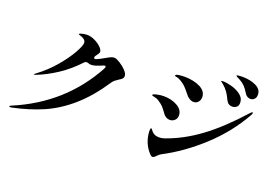

<svg xmlns="http://www.w3.org/2000/svg" viewBox="-115 -1196 2231 1559"><g transform="rotate(20 1000.0 -416.5)"><path d="M849 -533Q849 -519 840.5 -510Q832 -501 813 -490Q795 -478 783.5 -469Q772 -460 763 -446Q665 -298 557.5 -204.5Q450 -111 333 -60Q216 -9 71 21L60 22Q52 22 52 17Q52 12 65 7Q470 -163 671 -532Q677 -544 677 -550Q677 -558 669 -558Q665 -558 657 -555Q622 -540 599.5 -533Q577 -526 560 -526Q546 -526 532 -532Q524 -534 520 -534Q510 -534 502 -526Q424 -442 337.5 -385.5Q251 -329 169 -297Q160 -293 155 -293Q151 -293 151 -295Q151 -298 166 -309Q247 -369 311 -444.5Q375 -520 411 -584Q447 -648 447 -673Q447 -690 432.5 -702Q418 -714 395 -720Q382 -723 382 -727Q382 -731 397 -736Q425 -744 450 -744Q480 -744 514 -728Q548 -712 571 -689.5Q594 -667 594 -649Q594 -644 590.5 -637.5Q587 -631 583 -625L569 -606Q564 -600 564 -592Q564 -587 567 -584Q570 -581 575 -581Q579 -581 585 -584Q612 -595 655 -620Q679 -634 692.5 -639.5Q706 -645 721 -645Q736 -645 768 -625.5Q800 -606 824.5 -580Q849 -554 849 -533Z M1821 -738Q1800 -773 1780 -793Q1760 -813 1733 -827Q1726 -830 1713 -837Q1700 -844 1700 -847Q1700 -855 1752 -855Q1818 -855 1867.5 -831Q1917 -807 1917 -760Q1917 -736 1903 -722Q1889 -708 1870 -708Q1855 -708 1842 -716Q1829 -724 1821 -738ZM1699 -635Q1682 -672 1664.5 -697Q1647 -722 1620 -745Q1614 -751 1606 -756Q1598 -761 1598 -763Q1598 -767 1615 -767Q1645 -767 1689.5 -755Q1734 -743 1769 -716.5Q1804 -690 1804 -650Q1804 -623 1788 -611Q1772 -599 1752 -599Q1716 -599 1699 -635ZM1386 -556Q1374 -570 1368 -578Q1343 -609 1327.5 -624Q1312 -639 1287 -654Q1267 -666 1254 -669Q1241 -672 1239 -672Q1231 -673 1231 -678Q1231 -687 1256 -691Q1281 -695 1306 -695Q1386 -695 1442.5 -667Q1499 -639 1499 -586Q1499 -562 1483.5 -544.5Q1468 -527 1445 -527Q1427 -527 1410.5 -537Q1394 -547 1386 -556ZM1261 -7Q1194 -79 1189 -181Q1189 -209 1196 -209Q1200 -209 1206 -200Q1212 -191 1220 -183Q1242 -161 1280 -161Q1303 -161 1326 -169Q1473 -220 1612.5 -323Q1752 -426 1907 -599Q1920 -612 1924 -612Q1929 -612 1929 -607Q1929 -602 1922 -588Q1823 -411 1668 -268.5Q1513 -126 1344 -38Q1332 -32 1314 -14Q1296 6 1284 6Q1273 6 1261 -7ZM1257 -354Q1233 -388 1218 -404.5Q1203 -421 1174 -440Q1156 -452 1138.5 -455.5Q1121 -459 1118 -460Q1111 -461 1111 -466Q1111 -474 1143 -481.5Q1175 -489 1203 -489Q1271 -489 1321.5 -460Q1372 -431 1372 -382Q1372 -356 1354 -340Q1336 -324 1313 -324Q1297 -324 1282 -332Q1267 -340 1257 -354Z"/></g></svg>

Font: Shippori Mincho B1 ExtraBold
Style: Regular
Weight: 800
Designer: FONTDASU
Foundry: FONTDASU / Google Inc. / but / Adobe
Version: Version 3.110; ttfautohint (v1.8.3)